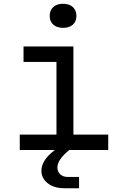

<svg xmlns="http://www.w3.org/2000/svg" viewBox="-20 -797 640 1020"><path d="M315 -649Q282 -649 263 -666Q244 -683 244 -712Q244 -742 263 -759.5Q282 -777 315 -777Q348 -777 367 -759.5Q386 -742 386 -712Q386 -683 367 -666Q348 -649 315 -649ZM85 0V-82H280V-468H105V-550H370V-82H555V0H348Q315 27 300 49.5Q285 72 285 93Q285 115 300 129Q315 143 340 143H400V203H322Q267 203 233.5 176.5Q200 150 200 110Q200 84 216 57Q232 30 271 0Z"/></svg>

Font: NKDuy Mono
Style: Regular
Weight: 400
Monospace: yes
Designer: NKDuy
Foundry: NKDuy
Version: Version 2.251; ttfautohint (v1.8.4.7-5d5b)